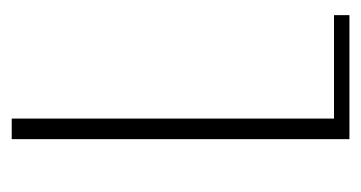

<svg xmlns="http://www.w3.org/2000/svg" viewBox="-168 -464 631 336"><g transform="rotate(-90 148.0 -295.5)"><path d="M73 0V-591H109V-27H290V0Z"/></g></svg>

Font: Alumni Sans Thin ExtraLight
Style: Regular
Weight: 250
Version: Version 1.018